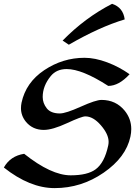

<svg xmlns="http://www.w3.org/2000/svg" viewBox="-21 -969 727 997"><path d="M262.7 7.8Q133.8 7.8 -1 -99.1Q32.7 -159.2 104.5 -170.4Q245.1 -58.6 346.2 -58.6Q433.6 -58.6 475.6 -89.8Q522 -124 541 -213.9Q543 -223.1 543 -232.4Q543 -272 502.9 -318.4Q462.9 -364.7 421.9 -364.7Q403.3 -364.7 327.4 -329.6Q251.5 -294.4 206.5 -294.4Q148.9 -294.4 113.8 -336.4Q87.9 -368.2 87.9 -407.2Q87.9 -420.9 90.8 -435.5Q113.3 -541 209.2 -605Q305.2 -668.9 418 -668.9Q472.2 -668.9 535.4 -645.3Q598.6 -621.6 651.9 -583.5Q596.2 -522.9 541 -522.9Q405.3 -610.4 325.2 -610.4Q272.5 -610.4 242.7 -574.2Q200.7 -522.9 200.7 -465.3Q200.7 -433.6 221.7 -406.7Q242.7 -379.9 290 -379.9Q320.3 -379.9 398.4 -415Q476.6 -450.2 505.9 -450.2Q581.1 -450.2 627 -393.6Q660.6 -351.6 660.6 -298.8Q660.6 -279.8 656.2 -259.3Q633.3 -152.3 517.3 -72.3Q401.4 7.8 262.7 7.8ZM336.4 -736.8 304.2 -758.3Q420.4 -877 561 -949.2Q618.7 -930.2 626.5 -868.2Q496.1 -829.1 336.4 -736.8Z"/></svg>

Font: Balgruf
Style: Italic
Weight: 500
Italic angle: -12°
Designer: Paul James Miller
Foundry: High-Logic / Made with FontCreator
Version: Version 1.201;March 28, 2021;FontCreator 13.0.0.2683 64-bit